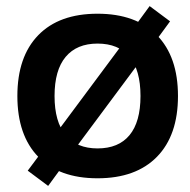

<svg xmlns="http://www.w3.org/2000/svg" viewBox="-20 -575 623 630"><path d="M138 35 71 -15 121 -82 122 -81 424 -487 422 -488 471 -555 538 -505 489 -438 488 -439 186 -33 187 -32ZM300 10Q174 10 105.5 -60.5Q37 -131 37 -260Q37 -389 105.5 -459.5Q174 -530 300 -530Q426 -530 495 -459.5Q564 -389 564 -260Q564 -131 495 -60.5Q426 10 300 10ZM300 -88Q369 -88 405 -131.5Q441 -175 441 -260Q441 -345 405 -388.5Q369 -432 300 -432Q232 -432 195.5 -388.5Q159 -345 159 -260Q159 -175 195.5 -131.5Q232 -88 300 -88Z"/></svg>

Font: M PLUS 1 Thin SemiBold
Style: Regular
Weight: 600
Version: Version 1.001